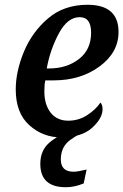

<svg xmlns="http://www.w3.org/2000/svg" viewBox="-20 -566 517 805"><path d="M236 10Q322 10 366 -30Q410 -70 410 -108Q410 -127 401 -136Q382 -107 346 -83.5Q310 -60 266 -60Q219 -60 192.5 -93.5Q166 -127 166 -183Q166 -214 170 -229H205Q318 -229 397.5 -287.5Q477 -346 477 -432Q477 -546 347 -546Q248 -546 181 -488.5Q114 -431 80 -348.5Q46 -266 46 -191Q46 -92 103 -41Q160 10 236 10ZM176 -279Q190 -357 226.5 -425.5Q263 -494 314 -494Q362 -494 362 -429Q362 -358 311 -318.5Q260 -279 186 -279ZM256 219Q293 219 331 203L343 145Q325 149 311.5 151.5Q298 154 288 154Q235 154 235 102Q235 49 275.5 20Q316 -9 344 -15H276Q224 0 186.5 32.5Q149 65 149 121Q149 219 256 219Z"/></svg>

Font: Noto Serif SemiCondensed Semi
Style: Italic
Weight: 600
Width: 4
Italic angle: -12°
Designer: Monotype Design Team
Foundry: Monotype Imaging Inc.
Version: Version 1.901